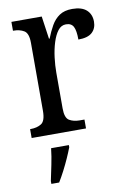

<svg xmlns="http://www.w3.org/2000/svg" viewBox="-87 -599 582 873"><g transform="rotate(-10 204.5 -162.5)"><path d="M26 0V-41H29Q58 -41 78 -53.5Q98 -66 98 -113V-427Q98 -471 78 -483Q58 -495 30 -495H27V-536H167L182 -431H185Q197 -462 212 -488.5Q227 -515 250 -530.5Q273 -546 309 -546Q353 -546 375 -526Q397 -506 397 -472Q397 -441 377 -422.5Q357 -404 313 -404Q313 -445 303.5 -463.5Q294 -482 269 -482Q247 -482 232 -462.5Q217 -443 207 -411Q197 -379 192.5 -342.5Q188 -306 188 -273V-108Q188 -64 207.5 -52.5Q227 -41 255 -41H277V0ZM78 208Q85 174 93 136Q101 98 105 61H187V71Q179 92 167 119Q155 146 141 173Q127 200 114 221H78Z"/></g></svg>

Font: Noto Serif Armenian Condensed
Style: Regular
Weight: 400
Width: 3
Designer: Monotype Design Team
Foundry: Monotype Imaging Inc.
Version: Version 2.008; ttfautohint (v1.8.4.7-5d5b)